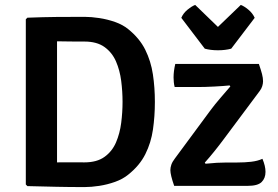

<svg xmlns="http://www.w3.org/2000/svg" viewBox="-20 -756 1130 781"><path d="M610 -341.5Q610 -283 602.2 -229.2Q594.5 -175.5 571.2 -129Q548 -82.5 501.5 -45.5Q479.5 -27.5 448 -16.2Q416.5 -5 383.8 0Q351 5 324 5Q261.5 5 209.2 3.8Q157 2.5 91.5 1L85 -5.5V-677.5L91.5 -684Q156.5 -686.5 209 -687Q261.5 -687.5 324 -687.5Q351 -687.5 384 -682.5Q417 -677.5 448.2 -666.5Q479.5 -655.5 501.5 -637.5Q547.5 -600.5 570.8 -553.8Q594 -507 602 -453.2Q610 -399.5 610 -341.5ZM478.5 -341.5Q478.5 -384 473 -427Q467.5 -470 451.8 -506.2Q436 -542.5 405 -564.8Q374 -587 323.5 -587Q294.5 -587 268.8 -587.2Q243 -587.5 212 -588V-95.5Q243 -96 268.8 -95.8Q294.5 -95.5 323.5 -95.5Q374 -95.5 405 -117.8Q436 -140 451.8 -176.5Q467.5 -213 473 -256.2Q478.5 -299.5 478.5 -341.5ZM837 -308.5Q854.5 -332 876.8 -357.8Q899 -383.5 917 -404.5L914 -408.5Q890 -406 852 -404Q814 -402 784.5 -402H690.5Q688 -411.5 687 -422Q686 -432.5 686 -441Q686 -466.5 693 -496H1033Q1041.5 -471.5 1045.8 -455Q1050 -438.5 1050 -425.5Q1050 -416.5 1046.8 -405.8Q1043.5 -395 1036.5 -386L889.5 -189Q872.5 -166 852 -140.5Q831.5 -115 813 -94.5L816 -90Q839 -92.5 861.8 -93.8Q884.5 -95 903 -95H945.5Q975 -95 1001.5 -98Q1028 -101 1047.5 -110Q1060 -80.5 1060 -57Q1060 -31 1044.2 -15.5Q1028.5 0 988 0H688.5Q673 -44.5 673 -64Q673 -74.5 677 -86.2Q681 -98 691.5 -111.5ZM813 -558 717.5 -683.5Q725.5 -702.5 743 -716.8Q760.5 -731 774 -736L866.5 -646.5L959.5 -736Q973 -731 990.2 -716.8Q1007.5 -702.5 1016 -683.5L920.5 -558Q896.5 -551.5 866.5 -551.5Q837 -551.5 813 -558Z"/></svg>

Font: Signika Negative SemiBold
Style: Regular
Weight: 600
Designer: Anna Giedryś
Foundry: Anna Giedryś
Version: Version 2.000; ttfautohint (v1.8.3) -l 8 -r 50 -G 200 -x 9 -